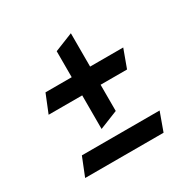

<svg xmlns="http://www.w3.org/2000/svg" viewBox="-120 -671 714 723"><g transform="rotate(-30 236.5 -309.5)"><path d="M277 -559 197 -527V-414H83L51 -335H197V-189L277 -221V-335H392L421 -414H277ZM51 -60H392L421 -140H83Z"/></g></svg>

Font: Amita
Style: Regular
Weight: 400
Designer: Eduardo Rodriguez Tunni, Modular Infotech, Brian J. Bonislawsky
Foundry: Eduardo Rodriguez Tunni, Modular Infotech, Brian J. Bonislawsky
Version: Version 1.004